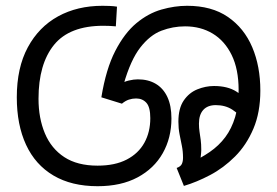

<svg xmlns="http://www.w3.org/2000/svg" viewBox="-20 -632 957 663"><path d="M317 11Q227 11 164.5 -26Q102 -63 70 -132Q38 -201 38 -296Q38 -398 76 -468.5Q114 -539 180.5 -575.5Q247 -612 334 -612Q342 -612 357.5 -611.5Q373 -611 384 -609L380 -541Q370 -542 359 -542.5Q348 -543 337 -543Q220 -543 166.5 -477Q113 -411 113 -291Q113 -224 135 -171.5Q157 -119 202 -89.5Q247 -60 317 -60Q377 -60 417.5 -81Q458 -102 478.5 -139Q499 -176 499 -224Q499 -262 485.5 -277Q472 -292 450 -292Q437 -292 425 -288Q413 -284 401 -274L330 -296Q346 -394 378 -456Q410 -518 451 -552Q492 -586 537.5 -599Q583 -612 626 -612Q711 -612 767 -573.5Q823 -535 851 -469Q879 -403 879 -319Q879 -244 855 -187.5Q831 -131 791.5 -91.5Q752 -52 705.5 -27.5Q659 -3 615 10L590 -52L632 -67Q672 -85 704 -107Q736 -129 758 -158.5Q780 -188 792 -228Q804 -268 804 -321Q804 -393 780 -442Q756 -491 714.5 -516Q673 -541 619 -541Q577 -541 537.5 -526Q498 -511 464.5 -468Q431 -425 407 -341L397 -342Q408 -350 425 -354Q442 -358 456 -358Q492 -358 518 -342.5Q544 -327 558 -297Q572 -267 572 -223Q572 -156 542 -103Q512 -50 455 -19.5Q398 11 317 11ZM590 -52Q604 -57 608 -66Q612 -75 612 -87Q612 -109 608 -128.5Q604 -148 600 -168.5Q596 -189 596 -212Q596 -258 614.5 -285Q633 -312 661.5 -323.5Q690 -335 719 -335Q766 -335 796 -316Q826 -297 854 -268L833 -206Q806 -238 782 -253.5Q758 -269 725 -269Q697 -269 682 -252.5Q667 -236 667 -205Q667 -190 669 -177Q671 -164 673 -149.5Q675 -135 675 -114Q675 -106 673 -90Q671 -74 665 -57.5Q659 -41 646 -29Z"/></svg>

Font: hexsinhala15
Style: Book
Weight: 400
Designer: Jelle Bosma - Monotype Design Team
Foundry: Monotype Imaging Inc.
Version: Version 2.003